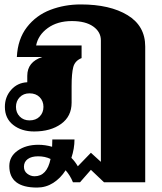

<svg xmlns="http://www.w3.org/2000/svg" viewBox="-20 -583 729 866"><path d="M635 -373V239H449L390 183L341 239H309Q297 209 276 185Q253 221 220 242Q187 263 147 263Q22 263 22 166Q22 123 59.5 96.5Q97 70 153 70Q184 70 215 79Q216 68 216 46H316Q316 87 302 129Q319 146 331 167L390 106L435 147V-401Q435 -439 400.5 -463.5Q366 -488 304 -488Q239 -488 195.5 -456.5Q152 -425 143 -378H348V-321Q318 -309 310.5 -280.5Q303 -252 303 -195V-120Q303 -58 255.5 -24Q208 10 134 10Q77 10 39.5 -19.5Q2 -49 2 -101Q2 -146 30.5 -178Q59 -210 103 -212V-241Q103 -304 171 -326H56Q60 -407 101.5 -460.5Q143 -514 207 -538.5Q271 -563 344 -563Q476 -563 555.5 -514.5Q635 -466 635 -373ZM176 -101Q176 -127 159 -144.5Q142 -162 113 -162Q86 -162 69 -144.5Q52 -127 52 -101Q52 -75 69 -57.5Q86 -40 113 -40Q142 -40 159 -57.5Q176 -75 176 -101ZM208 134Q183 122 152 122Q122 122 105 134.5Q88 147 88 169Q88 189 103 200.5Q118 212 136 212Q192 212 208 134Z"/></svg>

Font: Taviraj Black
Style: Regular
Weight: 900
Designer: Katatrad Team
Foundry: CadsonDemak
Version: Version 1.001